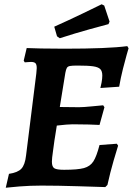

<svg xmlns="http://www.w3.org/2000/svg" viewBox="-20 -869 622 899"><path d="M280 -74Q344 -74 373 -82Q402 -90 417 -113Q432 -136 446 -190L527 -196L533 -187Q528 -172 512 -117Q496 -62 483 -3L473 7Q443 6 345.5 3Q248 0 174 0Q121 0 71 4Q21 8 7 10L22 -55Q63 -61 80 -79Q97 -97 102 -141L150 -525L152 -550Q152 -567 146 -573Q140 -579 125 -579Q116 -579 107.5 -578Q99 -577 96 -577L91 -585L105 -644Q122 -643 172.5 -642Q223 -641 281 -641Q486 -641 576 -653L582 -643Q580 -636 573 -612Q566 -588 555.5 -546Q545 -504 538 -463L450 -457Q452 -463 455.5 -482Q459 -501 459 -515Q459 -536 449.5 -545.5Q440 -555 416 -558.5Q392 -562 342 -562Q318 -562 307.5 -560Q297 -558 293 -551Q289 -544 286 -528L260 -368L350 -367Q370 -367 410 -371Q450 -375 463 -376L469 -367L446 -284Q433 -285 396.5 -286Q360 -287 320 -287Q297 -287 246 -281Q235 -211 235 -212Q233 -194 228 -160.5Q223 -127 223 -112Q223 -88 234.5 -81Q246 -74 280 -74ZM260 -690 247 -699 234 -744Q301 -774 368.5 -806.5Q436 -839 456 -849L468 -843L493 -768L488 -756Q468 -751 399.5 -732Q331 -713 260 -690Z"/></svg>

Font: Alegreya
Style: Bold Italic
Weight: 700
Italic angle: -7°
Designer: Juan Pablo del Peral
Foundry: Huerta Tipografica
Version: Version 2.007; ttfautohint (v1.6)